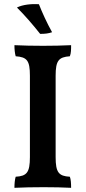

<svg xmlns="http://www.w3.org/2000/svg" viewBox="-20 -895 409 918"><path d="M172 -733C196 -733 212 -735 229 -741C204 -786 182 -834 166 -875C130 -877 88 -873 61 -859C99 -821 133 -782 172 -733ZM123 -533V-144C123 -70 108 -53 55 -50C51 -37 49 -17 49 3C86 1 141 0 189 0C236 0 283 1 320 3C320 -17 319 -37 314 -50C261 -53 246 -70 246 -144V-533C246 -606 261 -622 314 -626C320 -641 320 -659 320 -679C280 -677 230 -676 186 -676C142 -676 85 -677 49 -679C49 -659 51 -640 55 -626C109 -622 123 -606 123 -533Z"/></svg>

Font: Vollkorn Semibold
Style: Regular
Weight: 600
Designer: Friedrich Althausen
Foundry: Friedrich Althausen
Version: Version 4.015;PS 004.015;hotconv 1.0.88;makeotf.lib2.5.64775